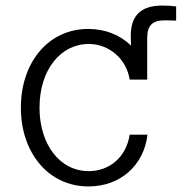

<svg xmlns="http://www.w3.org/2000/svg" viewBox="-20 -658 653 690"><path d="M298 12C412 12 497 -63 510 -174H446C434 -94 374 -43 299 -43C194 -43 122 -140 122 -271C122 -406 197 -500 299 -500C373 -500 435 -445 446 -372H509V-521C509 -567 528 -585 573 -585C584 -585 599 -584 613 -584V-635C598 -637 579 -638 563 -638C483 -638 448 -599 450 -523L451 -494C412 -532 359 -554 297 -554C154 -554 55 -434 55 -271C55 -109 154 12 298 12Z"/></svg>

Font: Wafeq Light
Style: Regular
Weight: 300
Designer: Rasmus Andersson & Azza Alameddine
Foundry: Google & TypeTogether
Version: Version 3.000;January 28, 2025;FontCreator 15.0.0.3014 64-bi